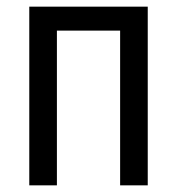

<svg xmlns="http://www.w3.org/2000/svg" viewBox="-20 -557 532 577"><path d="M424 -537V0H341V-465H151V0H68V-537Z"/></svg>

Font: Avrile Sans Condensed
Style: Regular
Weight: 400
Width: 3
Designer: Monotype Design Team
Foundry: Monotype Imaging Inc.
Version: Version 2.001;September 10, 2019;FontCreator 11.5.0.2425 64-